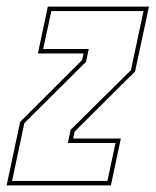

<svg xmlns="http://www.w3.org/2000/svg" viewBox="-30 -560 470 580"><path d="M-10 0 31 -192 218 -378.5 222.5 -398.5H84.5L114.5 -540H420L378 -344L195.5 -162.5L191 -141.5H335L305 0ZM6.5 -13.5H294.5L319 -128H175L183.5 -168L365.5 -348L403.5 -526.5H125L100.5 -412H238L230 -373.5L43.5 -188Z"/></svg>

Font: Tourney Condensed Thin
Style: Italic
Weight: 100
Width: 3
Italic angle: -12°
Designer: Tyler Finck
Foundry: Etcetera Type Co
Version: Version 1.010; ttfautohint (v1.8.3)